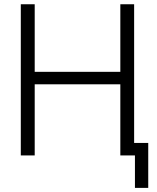

<svg xmlns="http://www.w3.org/2000/svg" viewBox="-20 -748 755 924"><path d="M80.1 0V-727.5H147V-402.3H559.1V-727.5H625.5V0H559.1V-342.3H147V0ZM629.4 156.2V0H587.9V-60.1H693.4V156.2Z"/></svg>

Font: Inter 28pt Light
Style: Regular
Weight: 300
Designer: Rasmus Andersson
Foundry: rsms
Version: Version 4.001;git-66647c0bb